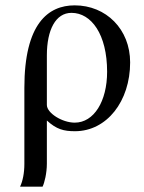

<svg xmlns="http://www.w3.org/2000/svg" viewBox="-20 -480 536 717"><path d="M155 -273C155 -369 188 -432 247 -432C321 -432 380 -352 380 -212C380 -102 331 -22 259 -22C212 -22 155 -58 155 -88ZM71 132C71 166 65 196 55 217H139C146 203 155 167 155 131V-30C191 3 218 10 260 10C379 10 466 -102 466 -247C466 -371 376 -460 259 -460C160 -460 71 -392 71 -152Z"/></svg>

Font: XITS
Style: Regular
Weight: 400
Designer: MicroPress Inc., with final additions and corrections provided by Coen Hoffman, Elsevier (retired)
Version: Version 1.302